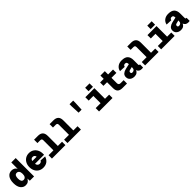

<svg xmlns="http://www.w3.org/2000/svg" viewBox="677 -2980 5245 5245"><g transform="rotate(-45 3300.0 -357.0)"><path d="M224 12Q133 12 76.5 -61Q20 -134 20 -270Q20 -407 76.5 -479.5Q133 -552 224 -552Q280 -552 320.5 -528.5Q361 -505 380 -463V-710H550V0H384L380 -88Q361 -46 322 -17Q283 12 224 12ZM286 -134Q327 -134 353.5 -168.5Q380 -203 380 -270Q380 -338 353.5 -372Q327 -406 286 -406Q239 -406 217.5 -372Q196 -338 196 -270Q196 -202 217.5 -168Q239 -134 286 -134Z M900 12Q825 12 765.5 -22.5Q706 -57 672 -120.5Q638 -184 638 -270Q638 -353 671.5 -416.5Q705 -480 764 -516Q823 -552 900 -552Q977 -552 1036 -515.5Q1095 -479 1128.5 -414.5Q1162 -350 1162 -266V-226H812Q817 -183 842.5 -158.5Q868 -134 905 -134Q933 -134 954 -147.5Q975 -161 983 -184L1150 -173Q1087 12 900 12ZM815 -331H981Q977 -367 955 -386.5Q933 -406 898 -406Q863 -406 841.5 -386.5Q820 -367 815 -331Z M1240 0V-130H1428V-522Q1428 -580 1370 -580H1260V-710H1408Q1598 -710 1598 -520V-130H1760V0Z M1840 0V-130H2028V-522Q2028 -580 1970 -580H1860V-710H2008Q2198 -710 2198 -520V-130H2360V0Z M2642 -372 2630 -620V-710H2770V-620L2758 -372Z M3060 0V-130H3250V-410H3070V-540H3420V-130H3580V0ZM3249 -594V-726H3419V-594Z M3970 0Q3871 0 3825.5 -44.5Q3780 -89 3780 -182V-410H3640V-540H3780V-667H3950V-540H4140V-410H3950V-204Q3950 -130 4024 -130H4140V0Z M4420 12Q4371 12 4330 -6Q4289 -24 4264.5 -59Q4240 -94 4240 -144Q4240 -212 4285.5 -250Q4331 -288 4400 -304L4550 -338Q4550 -377 4536.5 -400.5Q4523 -424 4484 -424Q4453 -424 4437 -406.5Q4421 -389 4418 -366L4244 -374Q4259 -455 4322.5 -503.5Q4386 -552 4480 -552Q4609 -552 4664.5 -493Q4720 -434 4720 -326V-158Q4720 -136 4727 -128Q4734 -120 4746 -120H4760V0Q4754 1 4739.5 3.5Q4725 6 4708 6Q4654 6 4620 -18.5Q4586 -43 4573 -84Q4559 -42 4520 -15Q4481 12 4420 12ZM4461 -108Q4502 -108 4526 -132Q4550 -156 4550 -204V-226L4460 -204Q4435 -198 4424.5 -186Q4414 -174 4414 -150Q4414 -108 4461 -108Z M4840 0V-130H5028V-522Q5028 -580 4970 -580H4860V-710H5008Q5198 -710 5198 -520V-130H5360V0Z M5460 0V-130H5650V-410H5470V-540H5820V-130H5980V0ZM5649 -594V-726H5819V-594Z M6220 12Q6171 12 6130 -6Q6089 -24 6064.5 -59Q6040 -94 6040 -144Q6040 -212 6085.5 -250Q6131 -288 6200 -304L6350 -338Q6350 -377 6336.5 -400.5Q6323 -424 6284 -424Q6253 -424 6237 -406.5Q6221 -389 6218 -366L6044 -374Q6059 -455 6122.5 -503.5Q6186 -552 6280 -552Q6409 -552 6464.5 -493Q6520 -434 6520 -326V-158Q6520 -136 6527 -128Q6534 -120 6546 -120H6560V0Q6554 1 6539.5 3.5Q6525 6 6508 6Q6454 6 6420 -18.5Q6386 -43 6373 -84Q6359 -42 6320 -15Q6281 12 6220 12ZM6261 -108Q6302 -108 6326 -132Q6350 -156 6350 -204V-226L6260 -204Q6235 -198 6224.5 -186Q6214 -174 6214 -150Q6214 -108 6261 -108Z"/></g></svg>

Font: Geist Mono UltraBlack
Style: Regular
Weight: 900
Monospace: yes
Designer: Basement.studio, Andrés Briganti, Mateo Zaragoza
Foundry: Basement.studio, Vercel, Andrés Briganti, Guido Ferreyra, Mateo Zaragoza
Version: Version 1.400; ttfautohint (v1.8.4.7-5d5b)